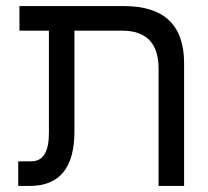

<svg xmlns="http://www.w3.org/2000/svg" viewBox="-20 -612 686 632"><path d="M225 -179V-511H382Q502 -511 502 -386V0H586V-404Q586 -592 388 -592H44V-511H141V-174Q141 -81 83 -81H40V0H78Q225 0 225 -179Z"/></svg>

Font: Noto Sans Hebrew Extra Condensed
Style: Regular
Weight: 400
Width: 2
Designer: Monotype Design Team
Foundry: Monotype Imaging Inc.
Version: 1.000